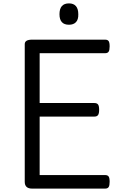

<svg xmlns="http://www.w3.org/2000/svg" viewBox="-20 -1113 705 1133"><path d="M170 0Q148 0 137 -10Q126 -20 126 -40V-852Q126 -866 137 -872.5Q148 -879 170 -879H600Q615 -879 621 -870.5Q627 -862 627 -839Q627 -817 621 -808Q615 -799 600 -799H214V-505H537Q552 -505 558.5 -496.5Q565 -488 565 -465Q565 -443 558.5 -434Q552 -425 537 -425H214V-80H600Q615 -80 621 -71.5Q627 -63 627 -40Q627 -18 621 -9Q615 0 600 0ZM387 -967Q359 -967 345 -982.5Q331 -998 331 -1029Q331 -1061 345 -1077Q359 -1093 387 -1093Q414 -1093 428 -1077Q442 -1061 442 -1029Q443 -998 428.5 -982.5Q414 -967 387 -967Z"/></svg>

Font: Playwrite HR Lijeva
Style: Regular
Weight: 400
Designer: Veronika Burian, José Scaglione
Foundry: TypeTogether
Version: Version 1.002